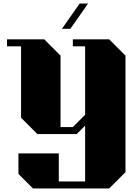

<svg xmlns="http://www.w3.org/2000/svg" viewBox="-20 -824 785 1094"><path d="M695 -507V157L602 250H168L85 167V50H315V210H465V-108L417 -60H193L100 -153V-560H20V-600H232L325 -507V-100H395L465 -170V-560H395V-600H602ZM482 -804H434L333 -660H381Z"/></svg>

Font: Kumar One
Style: Regular
Weight: 400
Designer: Parimal Parmar
Foundry: Indian Type Foundry
Version: Version 1.001;PS 1.001;hotconv 1.0.88;makeotf.lib2.5.647800